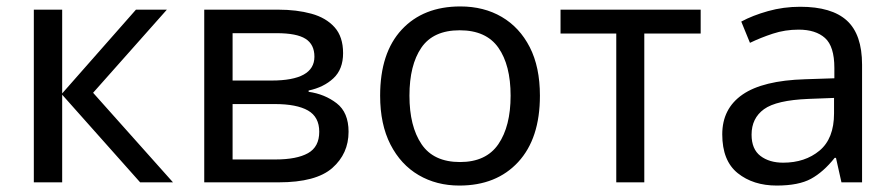

<svg xmlns="http://www.w3.org/2000/svg" viewBox="-20 -566 2777 596"><path d="M402 -536H498L269 -278L517 0H415L173 -272V0H85V-536H173V-276Z M1045 -401Q1045 -351 1015 -323Q985 -295 938 -285V-281Q988 -274 1025 -245.5Q1062 -217 1062 -157Q1062 -89 1011.5 -44.5Q961 0 845 0H614V-536H844Q901 -536 946.5 -523.5Q992 -511 1018.5 -481.5Q1045 -452 1045 -401ZM956 -390Q956 -428 928.5 -445.5Q901 -463 839 -463H702V-316H823Q956 -316 956 -390ZM971 -157Q971 -203 936 -223Q901 -243 833 -243H702V-71H835Q901 -71 936 -90.5Q971 -110 971 -157Z M1656 -269Q1656 -136 1588.5 -63Q1521 10 1406 10Q1335 10 1279.5 -22.5Q1224 -55 1192 -117.5Q1160 -180 1160 -269Q1160 -402 1227 -474Q1294 -546 1409 -546Q1482 -546 1537.5 -513.5Q1593 -481 1624.5 -419.5Q1656 -358 1656 -269ZM1251 -269Q1251 -174 1288.5 -118.5Q1326 -63 1408 -63Q1489 -63 1527 -118.5Q1565 -174 1565 -269Q1565 -364 1527 -418Q1489 -472 1407 -472Q1325 -472 1288 -418Q1251 -364 1251 -269Z M2155 -462H1980V0H1893V-462H1720V-536H2155Z M2464 -545Q2562 -545 2609 -502Q2656 -459 2656 -365V0H2592L2575 -76H2571Q2536 -32 2497.5 -11Q2459 10 2391 10Q2318 10 2270 -28.5Q2222 -67 2222 -149Q2222 -229 2285 -272.5Q2348 -316 2479 -320L2570 -323V-355Q2570 -422 2541 -448Q2512 -474 2459 -474Q2417 -474 2379 -461.5Q2341 -449 2308 -433L2281 -499Q2316 -518 2364 -531.5Q2412 -545 2464 -545ZM2569 -262 2490 -259Q2390 -255 2351.5 -227Q2313 -199 2313 -148Q2313 -103 2340.5 -82Q2368 -61 2411 -61Q2479 -61 2524 -98.5Q2569 -136 2569 -214Z"/></svg>

Font: Noto IKEA Simplified Chinese
Style: Regular
Weight: 400
Designer: Monotype Design Team
Foundry: Monotype Imaging Inc.
Version: Version 1.100